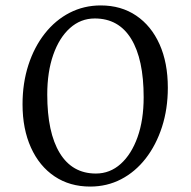

<svg xmlns="http://www.w3.org/2000/svg" viewBox="-20 -675 702 707"><path d="M312 12Q237 12 181 -25.5Q125 -63 94 -131.5Q63 -200 63 -291Q63 -369 84.5 -435.5Q106 -502 145 -551.5Q184 -601 236.5 -628Q289 -655 351 -655Q426 -655 481.5 -617.5Q537 -580 567.5 -512Q598 -444 598 -352Q598 -274 576.5 -207.5Q555 -141 516.5 -91.5Q478 -42 426 -15Q374 12 312 12ZM333 -36Q385 -36 424.5 -71.5Q464 -107 486.5 -170Q509 -233 509 -317Q509 -457 463 -532Q417 -607 329 -607Q277 -607 237.5 -571.5Q198 -536 176 -473Q154 -410 154 -327Q154 -187 200 -111.5Q246 -36 333 -36Z"/></svg>

Font: Pitagon Serif
Style: Regular
Weight: 400
Designer: Travis Tran
Foundry: Pitagon
Version: Version 1.000;gftools[0.9.26]